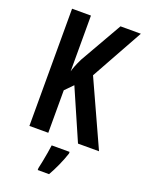

<svg xmlns="http://www.w3.org/2000/svg" viewBox="-171 -796 836 1099"><g transform="rotate(20 247.5 -246.5)"><path d="M495 0H367L233 -307L186 -259V0H71V-714H186V-374Q189 -387 197 -407.5Q205 -428 219 -457L366 -714H490L314 -397ZM338 71Q326 108 308 148Q290 188 271 221H202V209Q206 191 211.5 164.5Q217 138 221.5 110Q226 82 229 61H338Z"/></g></svg>

Font: Noto Sans Kannada ExtraCondensed SemiBold
Style: Regular
Weight: 600
Width: 2
Designer: Jelle Bosma - Monotype Design Team
Foundry: Monotype Imaging Inc.
Version: Version 2.005; ttfautohint (v1.8.4.7-5d5b)